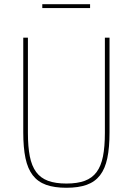

<svg xmlns="http://www.w3.org/2000/svg" viewBox="-20 -876 628 908"><path d="M112 -698V-248Q112 -182 121 -136.5Q130 -91 151 -62.5Q172 -34 207 -21Q242 -8 294 -8Q346 -8 381 -21Q416 -34 437 -62.5Q458 -91 467 -136.5Q476 -182 476 -248V-698H498V-250Q498 -178 487.5 -128Q477 -78 453 -47Q429 -16 390 -2Q351 12 294 12Q237 12 198 -2Q159 -16 135 -47Q111 -78 100.5 -128Q90 -178 90 -250V-698ZM180 -856H406V-838H180Z"/></svg>

Font: IBM Plex Sans Cond Thin
Style: Regular
Weight: 100
Width: 3
Designer: Mike Abbink, Paul van der Laan, Pieter van Rosmalen
Foundry: Bold Monday
Version: Version 1.3